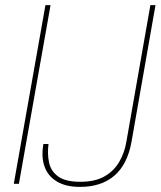

<svg xmlns="http://www.w3.org/2000/svg" viewBox="-20 -720 629 752"><path d="M34 0 158 -700H178L54 0ZM293 12Q238 12 203 -9Q168 -30 154.5 -67.5Q141 -105 150 -156H170Q165 -118 172 -84Q179 -50 207.5 -29Q236 -8 295 -8Q352 -8 389 -29Q426 -50 447 -86Q468 -122 475 -165L569 -700H589L495 -164Q479 -76 428 -32Q377 12 293 12Z"/></svg>

Font: DM Sans 17pt Thin
Style: Italic
Weight: 250
Italic angle: -10°
Version: Version 4.004;gftools[0.9.30]